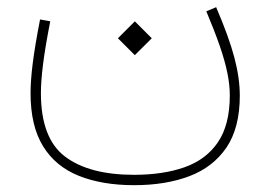

<svg xmlns="http://www.w3.org/2000/svg" viewBox="-20 -303 764 543"><path d="M313.5 -194.8 361.3 -147 409.2 -194.8 361.3 -242.7ZM563.5 -271Q586.9 -215.3 601.6 -172.9Q616.2 -130.4 623 -96.7Q629.9 -63 629.9 -33.2Q629.9 49.8 596.4 99.1Q563 148.4 502.2 169.9Q441.4 191.4 358.9 191.4Q232.4 191.4 164.1 139.9Q95.7 88.4 95.7 -39.6Q95.7 -72.8 101.6 -120.1Q107.4 -167.5 122.1 -242.7L93.3 -248Q78.6 -172.4 72.5 -123.5Q66.4 -74.7 66.4 -39.6Q66.4 53.2 101.8 110.6Q137.2 168 203.1 194.3Q269 220.7 359.4 220.7Q448.2 220.7 515.4 195.3Q582.5 169.9 620.4 114.3Q658.2 58.6 658.2 -32.7Q658.2 -82 642.8 -140.4Q627.4 -198.7 591.3 -282.7Z"/></svg>

Font: Estedad-FD VF
Style: Regular
Weight: 100
Designer: Amin Abedi
Version: Version 7.3